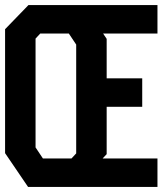

<svg xmlns="http://www.w3.org/2000/svg" viewBox="-20 -736 640 756"><path d="M120 -584 138.5 -604H251L280 -560.5V-132L261.5 -112H149L120 -155.5ZM400 -315.5H540V-427.5H400V-583L386 -604H600V-716H92L0 -621V-133L90.5 0H600V-112H384L400 -129Z"/></svg>

Font: Kode Mono
Style: Regular
Weight: 400
Monospace: yes
Designer: Isa Ozler
Foundry: Kadena LLC
Version: Version 1.000;gftools[0.9.28]